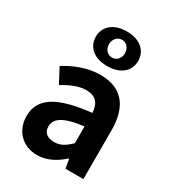

<svg xmlns="http://www.w3.org/2000/svg" viewBox="-208 -985 1008 1115"><g transform="rotate(30 295.5 -427.5)"><path d="M216 14C281 14 337 -17 385 -60H390L400 0H520V-327C520 -489 447 -574 305 -574C217 -574 137 -540 72 -500L124 -402C176 -433 226 -456 278 -456C347 -456 371 -414 373 -359C148 -335 51 -272 51 -153C51 -57 116 14 216 14ZM265 -101C222 -101 191 -120 191 -164C191 -215 236 -252 373 -268V-156C338 -121 307 -101 265 -101ZM311 -637C403 -637 453 -687 453 -753C453 -818 403 -869 311 -869C219 -869 169 -818 169 -753C169 -687 219 -637 311 -637ZM311 -694C282 -694 257 -717 257 -753C257 -789 282 -813 311 -813C340 -813 364 -789 364 -753C364 -717 340 -694 311 -694Z"/></g></svg>

Font: Noto Sans Mono CJK SC
Style: Bold
Weight: 700
Designer: Ryoko NISHIZUKA 西塚涼子 (kana, bopomofo & ideographs); Paul D. Hunt (Latin, Greek & Cyrillic); Sandoll Communications 산돌커뮤니
Foundry: Adobe
Version: Version 2.004;hotconv 1.0.118;makeotfexe 2.5.65603